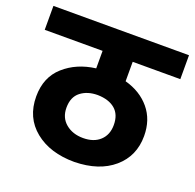

<svg xmlns="http://www.w3.org/2000/svg" viewBox="-141 -787 858 845"><g transform="rotate(20 287.5 -364.0)"><path d="M291 -169Q341 -169 370 -196Q399 -223 399 -269Q399 -318 369.5 -343Q340 -368 288 -369Q240 -369 208.5 -344.5Q177 -320 177 -270Q177 -223 209.5 -196Q242 -169 291 -169ZM605 -559H382V-468Q455 -448 498 -396.5Q541 -345 541 -269Q541 -175 473.5 -117Q406 -59 291 -57Q177 -57 106 -114.5Q35 -172 35 -271Q35 -361 94 -413.5Q153 -466 241 -477V-559H-30V-671H605Z"/></g></svg>

Font: Hind Bold
Style: Regular
Weight: 700
Designer: Manushi Parikh, Satya Rajpurohit
Foundry: Indian Type Foundry
Version: Version 1.201;PS 1.0;hotconv 1.0.78;makeotf.lib2.5.61930; tt